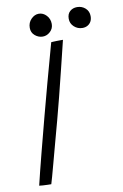

<svg xmlns="http://www.w3.org/2000/svg" viewBox="-90 -853 581 906"><g transform="rotate(-10 200.5 -400.0)"><path d="M80.5 1.5Q75 1.5 63.5 1.2Q52 1 40.5 0.2Q29 -0.5 23 -1.5Q30 -30.5 39.8 -70.2Q49.5 -110 61.2 -154.2Q73 -198.5 84 -241.5Q95 -284.5 104.5 -320Q121.5 -385.5 145.2 -472Q169 -558.5 196.5 -658.5Q200 -659 207 -659.2Q214 -659.5 222.5 -659.8Q231 -660 239 -660Q247 -660 253 -660Q237 -594 220.2 -526Q203.5 -458 188 -396.8Q172.5 -335.5 160 -289.5Q155 -270.5 146 -238Q137 -205.5 127 -167.8Q117 -130 107.2 -94.2Q97.5 -58.5 90.5 -32.8Q83.5 -7 80.5 1.5ZM162.5 -691.5Q142 -691.5 125.2 -705.5Q108.5 -719.5 108.5 -742.5Q108.5 -767.5 125 -784.2Q141.5 -801 161.5 -801Q182.5 -801 198.2 -784.2Q214 -767.5 214 -743Q214 -721 198 -706.2Q182 -691.5 162.5 -691.5ZM354 -699Q331 -699 314 -714.5Q297 -730 297 -753Q297 -776 310.8 -788.2Q324.5 -800.5 345 -800.5Q368 -800.5 384.5 -785.8Q401 -771 401 -747.5Q401 -732 394.8 -721.2Q388.5 -710.5 378 -704.8Q367.5 -699 354 -699Z"/></g></svg>

Font: Grandstander Thin ExtraLight
Style: Italic
Weight: 250
Italic angle: -15°
Version: Version 1.200